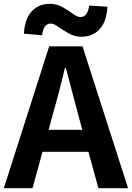

<svg xmlns="http://www.w3.org/2000/svg" viewBox="-24 -983 689 1003"><path d="M252 -386 230 -305H406L384 -386Q380 -399 320 -628H315Q287 -508 252 -386ZM-4 0 233 -741H407L645 0H490L438 -190H198L146 0ZM401 -791Q366 -791 335 -808.5Q304 -826 280.5 -843Q257 -860 241 -860Q203 -860 196 -799L101 -807Q105 -884 141.5 -923.5Q178 -963 237 -963Q272 -963 303 -945.5Q334 -928 357 -911Q380 -894 396 -894Q434 -894 442 -954L537 -948Q533 -870 496.5 -830.5Q460 -791 401 -791Z"/></svg>

Font: Swei Fan Sans CJK TC
Style: Bold
Weight: 700
Version: Version 2.130